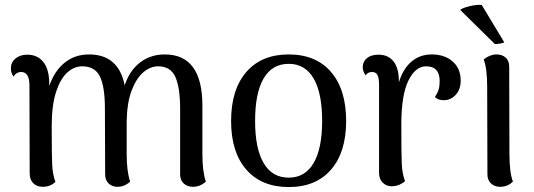

<svg xmlns="http://www.w3.org/2000/svg" viewBox="-20 -743 2158 776"><path d="M812 -9Q789 12 760 12Q737 12 722.5 -1.5Q708 -15 708 -38V-304Q708 -388 689 -431.5Q670 -475 619 -475Q588 -475 559.5 -451Q531 -427 512 -377Q493 -327 492 -251V-120Q492 -50 506 -9Q483 12 455 12Q433 12 419 -1.5Q405 -15 405 -38L404 -304Q404 -392 384 -433.5Q364 -475 312 -475Q280 -475 252 -450Q224 -425 206.5 -371Q189 -317 189 -235Q189 -113 191 -75Q193 -37 204 -8Q184 12 152 12Q129 12 114.5 -2.5Q100 -17 100 -42L99 -399Q99 -425 90.5 -438.5Q82 -452 66 -452Q56 -452 47.5 -447Q39 -442 35 -433Q24 -448 24 -466Q24 -491 42.5 -506.5Q61 -522 90 -522Q132 -522 155.5 -492Q179 -462 179 -405V-395Q199 -455 240.5 -489Q282 -523 340 -523Q459 -523 484 -398Q503 -457 545.5 -490Q588 -523 646 -523Q798 -523 798 -316V-120Q798 -50 812 -9Z M914 -254Q914 -381 975.5 -452Q1037 -523 1147 -523Q1257 -523 1318 -452Q1379 -381 1379 -254Q1379 -128 1318 -57.5Q1257 13 1147 13Q1037 13 975.5 -57.5Q914 -128 914 -254ZM1282 -254Q1282 -367 1247.5 -426Q1213 -485 1147 -485Q1080 -485 1045.5 -426Q1011 -367 1011 -254Q1011 -143 1045.5 -84Q1080 -25 1147 -25Q1213 -25 1247.5 -84Q1282 -143 1282 -254Z M1842 -417Q1842 -382 1822 -360Q1802 -338 1774 -338Q1749 -338 1738 -351Q1749 -368 1753 -382Q1757 -396 1757 -415Q1757 -475 1702 -475Q1659 -475 1630.5 -417Q1602 -359 1602 -240Q1602 -117 1604 -78.5Q1606 -40 1617 -11Q1609 -3 1595.5 3Q1582 9 1564 10Q1542 10 1527 -4.5Q1512 -19 1512 -44V-401Q1512 -428 1505.5 -440Q1499 -452 1484 -452Q1465 -452 1458 -438Q1446 -455 1446 -471Q1446 -494 1463 -508Q1480 -522 1510 -522Q1550 -522 1571.5 -493.5Q1593 -465 1592 -410Q1609 -465 1643 -494Q1677 -523 1725 -523Q1777 -523 1809.5 -494.5Q1842 -466 1842 -417Z M2053 -9Q2032 12 2001 12Q1979 12 1964.5 -1.5Q1950 -15 1950 -38L1949 -391Q1949 -466 1935 -503Q1961 -523 1986 -523Q2010 -523 2024 -510Q2038 -497 2038 -474L2039 -120Q2039 -46 2053 -9ZM1927 -723 2018 -572Q2014 -569 2002 -567Q1990 -565 1980 -565L1840 -703Q1849 -711 1878.5 -718Q1908 -725 1927 -723Z"/></svg>

Font: Arima Madurai Medium
Style: Regular
Weight: 500
Designer: Joana Correia and Natanael Gama
Foundry: NDISCOVER
Version: Version 1.020